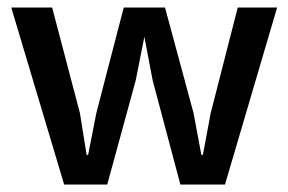

<svg xmlns="http://www.w3.org/2000/svg" viewBox="-20 -492 768 512"><path d="M10 -472H119L193 -191L211 -79H215L237 -191L310 -472H420L496 -191L517 -79H521L542 -191L614 -472H719L580 0H461L387 -278L365 -394L342 -278L266 0H151Z"/></svg>

Font: Mukta Vaani Medium
Style: Regular
Weight: 500
Designer: Noopur Datye, Girish Dalvi, Yashodeep Gholap, Pallavi Karambelkar
Foundry: Ek Type
Version: Version 2.538;PS 1.000;hotconv 16.6.51;makeotf.lib2.5.65220;